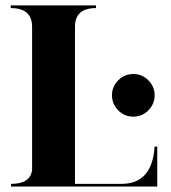

<svg xmlns="http://www.w3.org/2000/svg" viewBox="-20 -684 626 704"><path d="M413.6 -279.3Q390.6 -302.2 390.6 -334.5Q390.6 -366.7 413.6 -389.6Q436.5 -412.6 468.8 -412.6Q501 -412.6 523.9 -389.6Q546.9 -366.7 546.9 -334.5Q546.9 -302.2 523.9 -279.3Q501 -256.3 468.8 -256.3Q436.5 -256.3 413.6 -279.3ZM425.3 -9.8Q538.1 -9.8 546.9 -146.5H556.6V0H20.5V-9.8Q91.8 -9.8 97.7 -61.5V-585.9Q97.7 -654.3 19.5 -654.3V-664.1H332V-654.3Q254.9 -654.3 254.9 -585.9V-9.8Z"/></svg>

Font: spinweradC
Style: Bold
Weight: 700
Width: 7
Version: Version 0.3